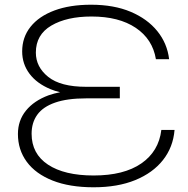

<svg xmlns="http://www.w3.org/2000/svg" viewBox="-20 -782 796 814"><path d="M697 -531H641Q627 -616 555.5 -664Q484 -712 368 -712Q263 -712 197.5 -673.5Q132 -635 132 -559Q132 -498 184.5 -456Q237 -414 345 -414H488V-365H345Q265 -365 213.5 -347Q162 -329 138 -295.5Q114 -262 114 -215Q114 -130 183.5 -84Q253 -38 377 -38Q505 -38 579 -89Q653 -140 664 -231H720Q714 -158 671 -103.5Q628 -49 553.5 -18.5Q479 12 377 12Q275 12 203 -16.5Q131 -45 93.5 -96Q56 -147 56 -214Q56 -271 90 -313Q124 -355 186 -378Q209 -386 235 -391Q213 -396 194 -404Q136 -428 105 -469.5Q74 -511 74 -564Q74 -624 109.5 -668.5Q145 -713 210.5 -737.5Q276 -762 366 -762Q463 -762 534 -732Q605 -702 647 -650Q689 -598 697 -531Z"/></svg>

Font: Bounded
Style: Regular
Weight: 200
Designer: Vlad Churkin
Version: Version 1.0